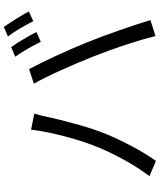

<svg xmlns="http://www.w3.org/2000/svg" viewBox="65 -904 846 1017"><g transform="rotate(-90 488.5 -396.0)"><path d="M826.8 -626.6 774.9 -603.4 767.1 -619Q752.1 -648.7 732.5 -682.3Q712.9 -715.8 696 -738.5L746.9 -760.4Q766 -733.5 788.9 -695.2Q811.8 -656.9 826.8 -626.6ZM935.7 -666.5 884.2 -643.3Q843.1 -724.9 803.3 -777.5L853.6 -799.3Q873 -771.7 897.5 -732.8Q922 -693.8 935.7 -666.5ZM309.8 -655 394.8 -637.8Q389.4 -620.8 384.8 -602.4Q380.2 -584 377 -567.6L371.7 -543Q354.7 -471.4 333.7 -396.9Q312.7 -322.3 288.3 -261.6Q260.5 -194 222.9 -122.9Q185.3 -51.9 144.2 6.5L63.2 -27.8Q107.5 -85.8 146.7 -156.7Q185.9 -227.5 213.5 -293.1Q245.8 -369.8 272.8 -470.8Q299.8 -571.9 309.8 -655ZM553.1 -639.9 630.1 -665.6Q660.4 -610 701.3 -521.4Q742.2 -432.7 772.6 -357.2Q801.3 -286.6 835.4 -189Q869.5 -91.3 890 -22.8L805.4 4.3Q768.8 -143.6 694.7 -331.3Q662.5 -412.5 622.9 -500Q583.4 -587.5 553.1 -639.9Z"/></g></svg>

Font: Min Sans VF VF
Style: Regular
Weight: 400
Designer: Jinseong-Kim, NotoSansCJK, Nunito
Foundry: Jinseong-Kim
Version: Version 1.420;Glyphs 3.1.2 (3151)